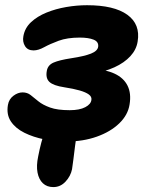

<svg xmlns="http://www.w3.org/2000/svg" viewBox="-20 -544 580 751"><path d="M188.6 187.8Q163.6 187.8 147.8 172.9Q132 158 126.8 131.1Q121.6 104.2 129.4 67.4Q141.2 7 154.7 -27.3Q168.2 -61.6 184.1 -76Q200 -90.4 220.2 -90.4Q252.4 -90.4 270.4 -74.8Q288.4 -59.2 281 -20.4Q277.6 -3.4 273.9 24.7Q270.2 52.8 267.1 79.1Q264 105.4 261.8 117.8Q256.4 144.8 236.4 166.3Q216.4 187.8 188.6 187.8ZM239.4 9.6Q196.4 9.6 153.3 1.1Q110.2 -7.4 75.4 -24.7Q40.6 -42 22.6 -69Q4.6 -96 11 -133.6Q15 -156.4 32.6 -169.5Q50.2 -182.6 68.4 -182.6Q86.6 -182.6 99.8 -172.2Q113 -161.8 130.1 -147.8Q147.2 -133.8 175.9 -123.4Q204.6 -113 252.8 -113Q291.2 -113 313.6 -124.8Q336 -136.6 337.6 -154Q339.2 -165.8 327.4 -174.5Q315.6 -183.2 291.8 -190.1Q268 -197 231.6 -202.6Q189 -209 173.3 -223.6Q157.6 -238.2 163.2 -267.4Q167.2 -289.6 189.6 -299.3Q212 -309 258.6 -316.2Q310 -324 335.8 -334.3Q361.6 -344.6 364 -361.2Q366.4 -380.8 346.1 -388.9Q325.8 -397 292.2 -397Q243 -397 209.3 -384.5Q175.6 -372 152.7 -359.4Q129.8 -346.8 111.2 -346.8Q88.2 -346.8 77.8 -363.8Q67.4 -380.8 71.4 -402.2Q77 -434.6 101.5 -457.4Q126 -480.2 161.9 -494.8Q197.8 -509.4 239.1 -516.5Q280.4 -523.6 320.4 -523.6Q426.4 -523.6 478 -486.3Q529.6 -449 518.4 -381.8Q513.6 -350 489.9 -324.2Q466.2 -298.4 427.8 -280.9Q389.4 -263.4 338.8 -254.6L338.6 -274Q393 -272.4 428.4 -255.8Q463.8 -239.2 478.9 -208.9Q494 -178.6 486.8 -135.2Q480.4 -94.2 446.4 -61.4Q412.4 -28.6 358.7 -9.5Q305 9.6 239.4 9.6Z"/></svg>

Font: Shantell Sans Light
Style: Italic
Weight: 300
Italic angle: -11°
Designer: Stephen Nixon, Anya Danilova, Shantell Martin
Foundry: Arrow Type
Version: Version 1.008;[ac192a2d6]